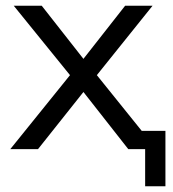

<svg xmlns="http://www.w3.org/2000/svg" viewBox="-20 -522 607 672"><path d="M16 0 225 -259 28 -502H126L272 -316L418 -502H514L319 -259L476 -64H559V130H488V0H429L272 -200L113 0Z"/></svg>

Font: Mulish
Style: Regular
Weight: 400
Designer: Vernon Adams
Foundry: Vernon Adams
Version: Version 3.603; ttfautohint (v1.8.3)